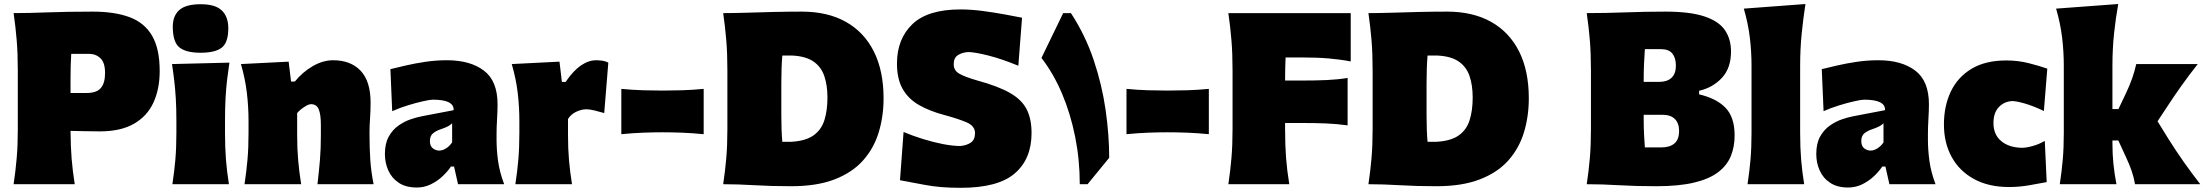

<svg xmlns="http://www.w3.org/2000/svg" viewBox="-20 -899 10758 937"><path d="M46.4 0Q56.2 -65.4 61.5 -127.7Q66.9 -189.9 66.9 -269.5V-555.2Q66.9 -638.2 61.5 -702.6Q56.2 -767.1 46.4 -835Q114.7 -835 211.7 -838.6Q308.6 -842.3 432.1 -842.3Q539.1 -842.3 611.8 -815.4Q684.6 -788.6 721.9 -725.1Q759.3 -661.6 759.3 -552.2Q759.3 -464.8 728.8 -398.4Q698.2 -332 633.5 -294.9Q568.8 -257.8 466.3 -257.8Q433.6 -257.8 394.8 -258.8Q356 -259.8 324.2 -260.3Q324.7 -184.1 329.6 -124Q334.5 -64 344.7 0ZM327.6 -636.2Q325.7 -607.9 325 -577.4Q324.2 -546.9 324.2 -512.7V-445.3H403.8Q451.2 -445.3 471.9 -469.2Q492.7 -493.2 492.7 -543Q492.7 -593.3 470.2 -614.7Q447.8 -636.2 414.6 -636.2Z M821.3 0Q830.6 -61 835.7 -119.1Q840.8 -177.2 840.8 -250.5V-308.6Q840.8 -371.1 837.9 -418.5Q835 -465.8 830.3 -505.9Q825.7 -545.9 819.3 -586.4L1099.6 -593.3Q1093.3 -551.8 1088.4 -510.7Q1083.5 -469.7 1080.8 -421.4Q1078.1 -373 1078.1 -308.6V-250.5Q1078.1 -177.2 1082.8 -119.1Q1087.4 -61 1097.2 0ZM958.5 -641.6Q887.7 -641.6 855.5 -667.7Q823.2 -693.8 823.2 -769Q823.2 -821.8 855.2 -850.1Q887.2 -878.4 959.5 -878.4Q1030.8 -878.4 1062.5 -847.9Q1094.2 -817.4 1094.2 -761.2Q1094.2 -691.9 1062.5 -666.7Q1030.8 -641.6 958.5 -641.6Z M1173.3 0Q1182.6 -61 1187.7 -119.1Q1192.9 -177.2 1192.9 -250.5V-308.6Q1192.9 -377 1184.8 -445.6Q1176.8 -514.2 1155.8 -586.4L1388.7 -598.1L1400.4 -501H1418.9Q1456.5 -547.4 1506.3 -576.2Q1556.2 -605 1605.5 -605Q1691.4 -605 1740 -553.7Q1788.6 -502.4 1788.6 -397.5Q1788.6 -358.9 1785.9 -321.3Q1783.2 -283.7 1783.2 -250.5Q1783.2 -177.2 1787.1 -119.1Q1791 -61 1803.2 0H1529.3Q1536.6 -61 1541.3 -117.4Q1545.9 -173.8 1545.9 -236.8V-288.6Q1545.9 -340.8 1535.4 -365.7Q1524.9 -390.6 1497.6 -390.6Q1485.4 -390.6 1464.4 -376.7Q1443.4 -362.8 1430.2 -347.2V-236.8Q1430.2 -173.8 1435.1 -117.4Q1439.9 -61 1449.7 0Z M2014.2 16.1Q1960.9 16.1 1926.5 -6.6Q1892.1 -29.3 1875.2 -66.7Q1858.4 -104 1858.4 -147.5Q1858.4 -198.7 1877.2 -232.4Q1896 -266.1 1924.6 -286.1Q1953.1 -306.2 1983.9 -316.7Q2014.6 -327.1 2038.1 -331.5L2193.8 -361.3Q2196.8 -412.6 2092.3 -412.6Q2079.1 -412.6 2045.2 -405Q2011.2 -397.5 1970 -384.8Q1928.7 -372.1 1894 -356.4L1885.3 -561.5Q1915 -568.8 1959 -579.1Q2002.9 -589.4 2055.2 -597.2Q2107.4 -605 2161.1 -605Q2274.9 -605 2341.6 -554.4Q2408.2 -503.9 2408.2 -390.1Q2408.2 -360.4 2405.8 -318.8Q2403.3 -277.3 2403.3 -248V-216.3Q2403.3 -168 2410.6 -113.8Q2418 -59.6 2440.4 0H2215.3L2195.8 -86.4H2180.7Q2164.1 -61.5 2138.7 -37.8Q2113.3 -14.2 2081.5 1Q2049.8 16.1 2014.2 16.1ZM2124 -164.1Q2139.6 -164.1 2157 -175Q2174.3 -186 2186.5 -204.1V-297.4Q2178.7 -289.6 2167 -283Q2155.3 -276.4 2127.9 -267.1Q2109.9 -261.2 2094 -249Q2078.1 -236.8 2078.1 -210.9Q2078.1 -186 2092.5 -175Q2106.9 -164.1 2124 -164.1Z M2495.1 0Q2504.4 -61 2509.5 -119.1Q2514.6 -177.2 2514.6 -250.5V-308.6Q2514.6 -377 2506.6 -445.6Q2498.5 -514.2 2477.5 -586.4L2710.4 -598.1L2722.2 -499H2740.2Q2777.3 -553.7 2814.7 -579.3Q2852.1 -605 2889.6 -605Q2900.4 -605 2917 -603Q2933.6 -601.1 2948.7 -593.3L2928.7 -347.2Q2906.2 -354 2881.6 -359.9Q2856.9 -365.7 2841.8 -365.7Q2817.9 -365.7 2792 -353.5Q2766.1 -341.3 2752 -318.4V-236.8Q2752 -173.8 2756.8 -117.4Q2761.7 -61 2771.5 0Z M3012.2 -244.1V-465.3Q3066.9 -460 3117.7 -458.5Q3168.5 -457 3212.9 -457Q3257.8 -457 3308.6 -458.5Q3359.4 -460 3414.1 -465.3V-244.1Q3359.4 -249.5 3308.6 -251.5Q3257.8 -253.4 3212.9 -253.4Q3168.5 -253.4 3117.7 -251.5Q3066.9 -249.5 3012.2 -244.1Z M3509.3 0Q3519 -65.4 3524.4 -127.7Q3529.8 -189.9 3529.8 -269.5V-555.2Q3529.8 -638.2 3524.4 -702.6Q3519 -767.1 3509.3 -835Q3558.6 -835 3621.1 -836.9Q3683.6 -838.9 3753.4 -840.6Q3823.2 -842.3 3893.1 -842.3Q4019 -842.3 4108.2 -792.2Q4197.3 -742.2 4244.6 -647.7Q4292 -553.2 4292 -419.4Q4292 -331.1 4268.3 -253.2Q4244.6 -175.3 4192.1 -116.2Q4139.6 -57.1 4053.2 -23.7Q3966.8 9.8 3841.3 9.8Q3744.1 9.8 3662.6 4.9Q3581.1 0 3509.3 0ZM3797.9 -207H3840.3Q3912.1 -210.9 3950.4 -238.5Q3988.8 -266.1 4003.4 -313.2Q4018.1 -360.4 4018.1 -422.4Q4018.1 -483.4 4002.7 -528.1Q3987.3 -572.8 3950.2 -598.6Q3913.1 -624.5 3847.2 -627.9H3797.9Q3795.4 -598.1 3794.2 -565.9Q3793 -533.7 3793 -490.2V-336.9Q3793 -259.3 3797.9 -207Z M4668.5 17.6Q4566.4 17.6 4493.2 3.2Q4419.9 -11.2 4372.1 -19.5L4389.6 -254.9Q4433.6 -236.3 4483.9 -220.7Q4534.2 -205.1 4582 -195.8Q4629.9 -186.5 4666.5 -186.5Q4696.8 -189 4717.5 -202.9Q4738.3 -216.8 4738.3 -249.5Q4738.3 -284.2 4697.5 -301.8Q4656.7 -319.3 4589.8 -337.4Q4517.6 -356.4 4465.3 -386.2Q4413.1 -416 4385.3 -464.8Q4357.4 -513.7 4357.4 -588.9Q4357.4 -708.5 4432.4 -780.8Q4507.3 -853 4667.5 -853Q4717.8 -853 4775.4 -845.5Q4833 -837.9 4884.5 -828.4Q4936 -818.8 4967.8 -812.5L4949.7 -578.1Q4869.6 -611.3 4802.7 -628.2Q4735.8 -645 4704.1 -645Q4674.3 -642.6 4654.3 -629.6Q4634.3 -616.7 4634.3 -585.4Q4634.3 -554.7 4662.1 -539.1Q4689.9 -523.4 4749 -506.3Q4849.1 -479 4907 -446.5Q4964.8 -414.1 4989.5 -367.2Q5014.2 -320.3 5014.2 -249.5Q5014.2 -123.5 4932.6 -53Q4851.1 17.6 4668.5 17.6Z M5206.5 -835Q5277.3 -726.1 5317.9 -604.7Q5358.4 -483.4 5375.7 -361.6Q5393.1 -239.7 5393.1 -128.9L5287.6 0H5249.5Q5249.5 -119.6 5226.8 -232.4Q5204.1 -345.2 5162.4 -443.4Q5120.6 -541.5 5062.5 -616.2L5168.5 -835Z M5477.5 -244.1V-465.3Q5532.2 -460 5583 -458.5Q5633.8 -457 5678.2 -457Q5723.1 -457 5773.9 -458.5Q5824.7 -460 5879.4 -465.3V-244.1Q5824.7 -249.5 5773.9 -251.5Q5723.1 -253.4 5678.2 -253.4Q5633.8 -253.4 5583 -251.5Q5532.2 -249.5 5477.5 -244.1Z M5974.6 0Q5984.4 -65.4 5989.7 -127.7Q5995.1 -189.9 5995.1 -269.5V-555.2Q5995.1 -638.2 5989.7 -702.6Q5984.4 -767.1 5974.6 -835H6571.8V-599.1Q6521.5 -608.9 6464.1 -613.8Q6406.7 -618.7 6329.1 -618.7H6253.9Q6252.9 -594.2 6252.2 -567.9Q6251.5 -541.5 6251.5 -512.7V-505.9H6329.1Q6402.3 -505.9 6454.8 -508.3Q6507.3 -510.7 6556.6 -518.6V-287.1Q6504.9 -294.4 6452.1 -296.6Q6399.4 -298.8 6328.6 -298.8H6251.5V-269.5Q6251.5 -189.9 6256.3 -127.7Q6261.2 -65.4 6272 0Z M6658.2 0Q6668 -65.4 6673.3 -127.7Q6678.7 -189.9 6678.7 -269.5V-555.2Q6678.7 -638.2 6673.3 -702.6Q6668 -767.1 6658.2 -835Q6707.5 -835 6770 -836.9Q6832.5 -838.9 6902.3 -840.6Q6972.2 -842.3 7042 -842.3Q7168 -842.3 7257.1 -792.2Q7346.2 -742.2 7393.6 -647.7Q7440.9 -553.2 7440.9 -419.4Q7440.9 -331.1 7417.2 -253.2Q7393.6 -175.3 7341.1 -116.2Q7288.6 -57.1 7202.1 -23.7Q7115.7 9.8 6990.2 9.8Q6893.1 9.8 6811.5 4.9Q6730 0 6658.2 0ZM6946.8 -207H6989.3Q7061 -210.9 7099.4 -238.5Q7137.7 -266.1 7152.3 -313.2Q7167 -360.4 7167 -422.4Q7167 -483.4 7151.6 -528.1Q7136.2 -572.8 7099.1 -598.6Q7062 -624.5 6996.1 -627.9H6946.8Q6944.3 -598.1 6943.1 -565.9Q6941.9 -533.7 6941.9 -490.2V-336.9Q6941.9 -259.3 6946.8 -207Z M8063 9.8Q7962.9 9.8 7880.6 4.9Q7798.3 0 7723.6 0Q7733.4 -65.4 7738.8 -127.7Q7744.1 -189.9 7744.1 -269.5V-555.2Q7744.1 -638.2 7738.8 -702.6Q7733.4 -767.1 7723.6 -835Q7813.5 -835 7911.9 -838.6Q8010.3 -842.3 8106 -842.3Q8228.5 -842.3 8298.8 -818.6Q8369.1 -794.9 8398.4 -751.2Q8427.7 -707.5 8427.7 -647.5Q8427.7 -566.9 8383.3 -519Q8338.9 -471.2 8272 -456.1V-438.5Q8356.4 -418.9 8400.9 -373Q8445.3 -327.1 8445.3 -237.8Q8445.3 -183.1 8427 -137.7Q8408.7 -92.3 8365.5 -59.1Q8322.3 -25.9 8248.3 -8.1Q8174.3 9.8 8063 9.8ZM8001.5 -499.5H8078.1Q8116.2 -499.5 8137.5 -519.5Q8158.7 -539.6 8158.7 -578.6Q8158.7 -616.2 8141.4 -637.7Q8124 -659.2 8085.9 -659.2H8007.3Q8004.9 -625 8003.2 -587.9Q8001.5 -550.8 8001.5 -500.5ZM8007.3 -179.7H8088.9Q8129.4 -179.7 8151.9 -199.2Q8174.3 -218.8 8174.3 -259.8Q8174.3 -297.4 8153.8 -318.1Q8133.3 -338.9 8092.3 -338.9H8001.5V-325.2Q8001.5 -277.8 8003.2 -244.4Q8004.9 -210.9 8007.3 -179.7Z M8508.3 0Q8517.6 -61 8522.7 -119.1Q8527.8 -177.2 8527.8 -250.5V-577.6Q8527.8 -647.5 8519.5 -716.1Q8511.2 -784.7 8490.2 -856.9L8791 -879.4Q8780.3 -811.5 8772.7 -736.1Q8765.1 -660.6 8765.1 -577.6V-250.5Q8765.1 -177.2 8770 -119.1Q8774.9 -61 8784.7 0Z M8999.5 16.1Q8946.3 16.1 8911.9 -6.6Q8877.4 -29.3 8860.6 -66.7Q8843.8 -104 8843.8 -147.5Q8843.8 -198.7 8862.5 -232.4Q8881.3 -266.1 8909.9 -286.1Q8938.5 -306.2 8969.2 -316.7Q9000 -327.1 9023.4 -331.5L9179.2 -361.3Q9182.1 -412.6 9077.6 -412.6Q9064.5 -412.6 9030.5 -405Q8996.6 -397.5 8955.3 -384.8Q8914.1 -372.1 8879.4 -356.4L8870.6 -561.5Q8900.4 -568.8 8944.3 -579.1Q8988.3 -589.4 9040.5 -597.2Q9092.8 -605 9146.5 -605Q9260.3 -605 9326.9 -554.4Q9393.6 -503.9 9393.6 -390.1Q9393.6 -360.4 9391.1 -318.8Q9388.7 -277.3 9388.7 -248V-216.3Q9388.7 -168 9396 -113.8Q9403.3 -59.6 9425.8 0H9200.7L9181.2 -86.4H9166Q9149.4 -61.5 9124 -37.8Q9098.6 -14.2 9066.9 1Q9035.2 16.1 8999.5 16.1ZM9109.4 -164.1Q9125 -164.1 9142.3 -175Q9159.7 -186 9171.9 -204.1V-297.4Q9164.1 -289.6 9152.3 -283Q9140.6 -276.4 9113.3 -267.1Q9095.2 -261.2 9079.3 -249Q9063.5 -236.8 9063.5 -210.9Q9063.5 -186 9077.9 -175Q9092.3 -164.1 9109.4 -164.1Z M9784.7 13.7Q9684.6 13.7 9613.3 -25.4Q9542 -64.5 9504.4 -133.3Q9466.8 -202.1 9466.8 -291.5Q9466.8 -381.8 9500.5 -452.4Q9534.2 -522.9 9601.8 -563.5Q9669.4 -604 9771 -604Q9828.6 -604 9881.3 -590.6Q9934.1 -577.1 9971.2 -564L9954.6 -357.4Q9899.4 -383.3 9859.4 -394.5Q9819.3 -405.8 9799.3 -405.8Q9759.8 -403.3 9734.1 -375.7Q9708.5 -348.1 9708.5 -298.8Q9708.5 -241.7 9746.6 -210.2Q9784.7 -178.7 9848.1 -177.7Q9868.2 -177.7 9899.4 -186.3Q9930.7 -194.8 9959 -211.4L9968.3 -10.3Q9932.6 -3.4 9883.3 5.1Q9834 13.7 9784.7 13.7Z M10032.2 0Q10041.5 -61 10046.6 -119.1Q10051.8 -177.2 10051.8 -250.5V-577.6Q10051.8 -647.5 10043.5 -716.1Q10035.2 -784.7 10014.2 -856.9L10317.4 -879.4Q10305.2 -811.5 10297.1 -736.1Q10289.1 -660.6 10289.1 -577.6V-366.7H10318.4L10355.5 -444.8Q10372.6 -480.5 10385 -515.6Q10397.5 -550.8 10405.3 -586.4H10705.6Q10662.6 -532.2 10625 -479.2Q10587.4 -426.3 10552.2 -372.1L10509.3 -307.1L10563 -220.2Q10597.7 -165 10636.2 -110.1Q10674.8 -55.2 10717.8 0H10399.4Q10394 -32.7 10382.6 -65.7Q10371.1 -98.6 10356 -130.4L10317.9 -213.4H10289.1V-200.7Q10289.1 -147.5 10293.9 -99.6Q10298.8 -51.8 10308.6 0Z"/></svg>

Font: Pinar-DS1-FD Black
Style: Regular
Weight: 900
Designer: Amin Abedi
Version: Version 2.000